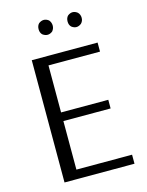

<svg xmlns="http://www.w3.org/2000/svg" viewBox="-124 -910 755 986"><g transform="rotate(-15 253.5 -417.0)"><path d="M207 -755Q193 -755 180 -765Q169 -776 169 -794Q169 -813 180 -824Q193 -834 207 -834Q220 -834 233 -824Q244 -811 244 -794Q244 -778 233 -765Q220 -755 207 -755ZM334 -765Q323 -776 323 -794Q323 -813 334 -824Q347 -834 360 -834Q373 -834 386 -824Q398 -812 398 -794Q398 -777 386 -765Q373 -755 360 -755Q347 -755 334 -765ZM94 0V-650H444V-602H170V-352H421V-306H170V-48H466V0Z"/></g></svg>

Font: Arsenal
Style: Regular
Weight: 400
Designer: Andrij Shevchenko
Foundry: Stairsfor
Version: Version 2.001;PS 002.001;hotconv 1.0.88;makeotf.lib2.5.64775